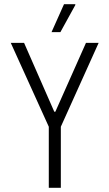

<svg xmlns="http://www.w3.org/2000/svg" viewBox="-20 -889 518 909"><path d="M211 0V-289L31 -686H94L237 -360H242L387 -686H447L268 -289V0ZM224 -737 283 -869H336L337 -866L266 -737Z"/></svg>

Font: Archivo ExtraCondensed ExtraLight
Style: Regular
Weight: 250
Width: 2
Designer: Hector Gatti
Foundry: Omnibus-Type
Version: Version 2.001